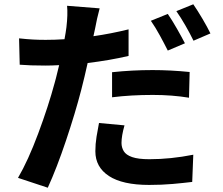

<svg xmlns="http://www.w3.org/2000/svg" viewBox="-20 -822 1040 896"><path d="M843 -620 763 -586Q747 -618 726 -656.5Q705 -695 684 -725L763 -757Q783 -728 805.5 -688.5Q828 -649 843 -620ZM503 -368V-485Q596 -495 692 -495Q776 -495 865 -486L862 -366Q783 -379 693 -379Q591 -379 503 -368ZM580 -685V-561Q490 -540 389 -528Q375 -464 359 -402Q331 -294 288 -166Q245 -38 203 54L64 8Q111 -72 158.5 -199.5Q206 -327 235 -435Q238 -446 241 -457Q249 -487 256 -518Q222 -516 192 -516Q119 -516 72 -520L69 -643Q106 -639 134 -637.5Q162 -636 193 -636Q237 -636 281 -639Q287 -671 290 -695Q297 -755 293 -795L445 -783Q439 -761 433 -734.5Q427 -708 424 -690L416 -653Q499 -665 580 -685ZM442 -248 561 -237Q547 -188 547 -155Q547 -134 557.5 -116.5Q568 -99 596.5 -89Q625 -79 677 -79Q776 -79 882 -100L877 27Q836 32 785.5 36.5Q735 41 676 41Q552 41 488.5 -0.5Q425 -42 425 -116Q425 -150 430.5 -184Q436 -218 442 -248ZM803 -770 882 -802Q902 -773 925 -734Q948 -695 962 -666L883 -632Q867 -665 845.5 -702.5Q824 -740 803 -770Z"/></svg>

Font: Source Han Sans CN Bold
Style: Bold
Weight: 700
Designer: Ryoko NISHIZUKA 西塚涼子 (kana & ideographs); Paul D. Hunt (Latin, Greek & Cyrillic); Wenlong ZHANG 张文龙 (bopomofo); Sandoll 
Foundry: Adobe Systems Incorporated
Version: Version 1.00;May 30, 2023;FontCreator 11.5.0.2422 32-bit